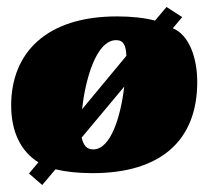

<svg xmlns="http://www.w3.org/2000/svg" viewBox="-20 -488 615 550"><path d="M315 -441C112 -441 12 -336 12 -186C12 -110 40 -54 90 -23L63 9L101 42L139 -3C168 4 203 8 245 8C441 8 545 -86 545 -253C545 -322 522 -388 475 -407L502 -439L457 -468L424 -429C394 -437 357 -441 315 -441ZM313 -373C334 -373 341 -357 342 -328L215 -175C224 -256 254 -373 313 -373ZM247 -60C229 -60 219 -71 214 -94L336 -240C326 -156 298 -60 247 -60Z"/></svg>

Font: Racing Sans One
Style: Regular
Weight: 400
Designer: Pablo Impallari, Rodrigo Fuenzalida
Foundry: Pablo Impallari, Rodrigo Fuenzalida
Version: Version 1.001